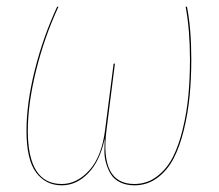

<svg xmlns="http://www.w3.org/2000/svg" viewBox="-20 -537 647 566"><path d="M162.1 9.3Q114.7 9.3 86.4 -28.6Q58.1 -66.4 58.1 -151.4Q58.1 -232.4 82.5 -330.1Q106.9 -427.7 148.4 -517.1H152.3Q110.8 -427.7 86.4 -329.3Q62 -231 62 -151.4Q62 5.4 162.1 5.4Q207 5.4 243.7 -35.4Q280.3 -76.2 290 -155.3L314.9 -349.1L318.8 -349.6L293.9 -153.3Q273.9 5.4 376 5.4Q413.1 5.4 442.1 -16.4Q471.2 -38.1 489.3 -73.2Q507.3 -108.4 519 -157.5Q530.8 -206.5 535.4 -256.3Q540 -306.2 540 -361.3Q540 -448.7 527.3 -517.1H531.2Q543.9 -452.6 543.9 -362.3Q543.9 -305.7 539.1 -254.9Q534.2 -204.1 522.2 -154.8Q510.3 -105.5 491.7 -69.8Q473.1 -34.2 443.6 -12.5Q414.1 9.3 376 9.3Q352.1 9.3 334.2 0.5Q316.4 -8.3 307.4 -22.7Q298.3 -37.1 293 -55.2Q287.6 -73.2 287.8 -92Q288.1 -110.8 288.6 -128.4Q274.9 -62.5 240.2 -26.6Q205.6 9.3 162.1 9.3Z"/></svg>

Font: Fira Sans Compressed Four
Style: Italic
Weight: 100
Width: 3
Italic angle: -8°
Designer: Carrois Corporate & Edenspiekermann AG
Foundry: Carrois Corporate GbR & Edenspiekermann AG
Version: Version 4.203;PS 004.203;hotconv 1.0.88;makeotf.lib2.5.64775